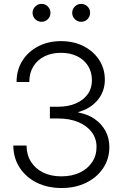

<svg xmlns="http://www.w3.org/2000/svg" viewBox="-20 -948 623 979"><path d="M293.9 10.7Q222.7 10.7 167.2 -16.8Q111.8 -44.4 80.1 -93.5Q48.3 -142.6 47.9 -206.1H115.2Q115.7 -158.2 138.2 -122.8Q160.6 -87.4 200.4 -68.1Q240.2 -48.8 292.5 -48.8Q346.2 -48.8 386.5 -67.9Q426.8 -86.9 449.5 -120.8Q472.2 -154.8 472.2 -198.7Q472.2 -242.2 447.5 -274.7Q422.9 -307.1 379.2 -325.4Q335.4 -343.8 277.3 -343.8H234.4V-403.8H277.3Q327.1 -403.8 366 -420.4Q404.8 -437 426.8 -467Q448.7 -497.1 448.7 -538.1Q448.7 -580.6 429 -612.1Q409.2 -643.6 373.8 -661.1Q338.4 -678.7 290.5 -678.7Q243.2 -678.7 206.8 -660.6Q170.4 -642.6 149.9 -609.1Q129.4 -575.7 129.4 -529.8H64.5Q64.5 -591.3 94 -638.2Q123.5 -685.1 174.8 -711.7Q226.1 -738.3 291 -738.3Q356 -738.3 406.5 -712.4Q457 -686.5 485.8 -642.1Q514.6 -597.7 514.6 -541.5Q514.6 -482.4 478.3 -438.2Q441.9 -394 378.9 -376.5V-374.5Q427.2 -365.7 462.9 -341.1Q498.5 -316.4 518.1 -279.8Q537.6 -243.2 537.6 -198.2Q537.6 -138.2 506.1 -90.8Q474.6 -43.5 419.7 -16.4Q364.7 10.7 293.9 10.7ZM394 -836.9Q375 -836.9 361.6 -850.3Q348.1 -863.8 348.1 -882.8Q348.1 -901.4 361.6 -914.8Q375 -928.2 394 -928.2Q413.1 -928.2 426.3 -914.8Q439.5 -901.4 439.5 -882.8Q439.5 -863.8 426.3 -850.3Q413.1 -836.9 394 -836.9ZM191.9 -836.9Q172.9 -836.9 159.4 -850.3Q146 -863.8 146 -882.8Q146 -901.4 159.7 -914.8Q173.3 -928.2 191.9 -928.2Q210.9 -928.2 224.1 -914.8Q237.3 -901.4 237.3 -882.8Q237.3 -863.8 224.1 -850.3Q210.9 -836.9 191.9 -836.9Z"/></svg>

Font: Inter 28pt Light
Style: Regular
Weight: 300
Designer: Rasmus Andersson
Foundry: rsms
Version: Version 4.001;git-66647c0bb